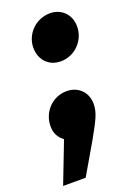

<svg xmlns="http://www.w3.org/2000/svg" viewBox="-178 -571 559 808"><g transform="rotate(-20 101.5 -167.0)"><path d="M130 -312C194 -312 244 -365 244 -427C244 -481 206 -518 155 -518C90 -518 40 -465 40 -405C40 -350 77 -312 130 -312ZM109 -186C45 -186 -5 -134 -5 -69C-5 -40 7 -16 30 0L-41 184H60L141 45C181 -27 198 -57 198 -97C198 -149 161 -186 109 -186Z"/></g></svg>

Font: Fira Sans Heavy
Style: Italic
Weight: 900
Italic angle: -8°
Designer: bBox Type GmbH & Carrois Corporate GbR & Edenspiekermann AG
Foundry: bBox Type GmbH & Carrois Corporate GbR & Edenspiekermann AG
Version: Version 4.301;PS 004.301;hotconv 1.0.88;makeotf.lib2.5.64775